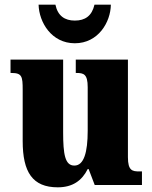

<svg xmlns="http://www.w3.org/2000/svg" viewBox="-20 -791 651 821"><path d="M300 -606C400 -606 453 -696 454 -771H384C373 -723 344 -703 300 -703C257 -703 227 -723 217 -771H145C147 -696 200 -606 300 -606ZM227 10C290 10 330 -18 355 -68H359L385 0H587V-58H576C546 -58 527 -61 527 -119V-536H304V-479H307C338 -479 355 -474 355 -418V-232C355 -140 339 -83 298 -83C258 -83 250 -131 250 -226V-536H25V-479H29C74 -479 77 -464 77 -407V-188C77 -55 119 10 227 10Z"/></svg>

Font: Noto Serif Georgian Condensed Black
Style: Regular
Weight: 900
Width: 3
Designer: Monotype Design Team, Akaki Razmadze
Foundry: Google LLC
Version: Version 2.003